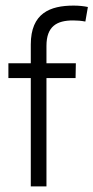

<svg xmlns="http://www.w3.org/2000/svg" viewBox="-20 -666 334 686"><path d="M10 -440V-387H90V0H146V-387H250L251 -440H146V-502C146 -572 183 -593 241 -593C256 -593 269 -592 285 -589L294 -641C280 -644 262 -646 243 -646C159 -646 90 -619 90 -507V-440Z"/></svg>

Font: Linear
Style: Regular
Weight: 400
Designer: Braydon G. Fuller
Foundry: Braydon G. Fuller
Version: Version 1.000;PS 001.000;hotconv 1.0.38